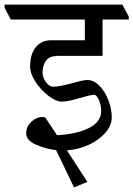

<svg xmlns="http://www.w3.org/2000/svg" viewBox="-51 -665 580 835"><path d="M194 -421Q162 -421 148 -399.5Q134 -378 134 -350Q134 -327 149 -307.5Q164 -288 179 -288Q208 -288 266 -304Q311 -317 329 -317Q357 -317 381.5 -292Q406 -267 420.5 -229Q435 -191 435 -155Q435 -120 407.5 -88Q380 -56 335.5 -35.5Q291 -15 240 -11L329 126L271 150L193 -12Q145 -18 104 -36.5Q63 -55 63 -85Q63 -115 85.5 -135.5Q108 -156 131 -156Q140 -156 146 -154L197 -77Q280 -81 334.5 -107.5Q389 -134 389 -183Q389 -206 380.5 -227Q372 -248 361 -253Q345 -253 302 -240Q281 -234 257.5 -228.5Q234 -223 217 -223Q193 -223 160 -248Q127 -273 103.5 -309Q80 -345 80 -376Q80 -429 104.5 -459.5Q129 -490 172 -490H318V-580H-4L-31 -631V-645H481L509 -593V-580H395V-422H195Z"/></svg>

Font: Martel
Style: Regular
Weight: 400
Designer: Dan Reynolds
Foundry: Dan Reynolds
Version: Version 1.001; ttfautohint (v1.1) -l 5 -r 5 -G 72 -x 0 -D la